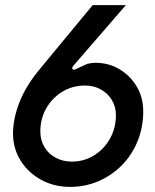

<svg xmlns="http://www.w3.org/2000/svg" viewBox="-20 -720 608 752"><path d="M255 12Q192 12 141.5 -15.5Q91 -43 61 -90.5Q31 -138 31 -198Q31 -254 56 -319Q81 -384 138 -452L343 -700H473L266 -461Q261 -454 264 -449.5Q267 -445 274 -448L322 -470Q331 -472 338.5 -473Q346 -474 353 -474Q407 -474 449.5 -448Q492 -422 517 -378.5Q542 -335 541 -279Q540 -218 518 -165Q496 -112 457 -72.5Q418 -33 366 -10.5Q314 12 255 12ZM261 -87Q309 -87 348.5 -111.5Q388 -136 411 -177.5Q434 -219 434 -269Q434 -302 418 -328.5Q402 -355 374.5 -370Q347 -385 313 -385Q264 -385 224.5 -361Q185 -337 161.5 -296.5Q138 -256 138 -205Q138 -171 154 -144Q170 -117 198.5 -102Q227 -87 261 -87Z"/></svg>

Font: Finlandica Medium
Style: Italic
Weight: 500
Italic angle: -8°
Designer: Niklas Ekholm, Juho Hiilivirta, Jaakko Suomalainen
Foundry: Helsinki Type Studio
Version: Version 1.063